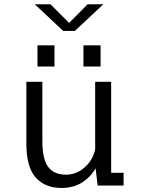

<svg xmlns="http://www.w3.org/2000/svg" viewBox="-20 -894 690 925"><path d="M275.5 11.5Q197 11.5 152 -38.8Q107 -89 107 -204.5V-500H184V-216Q184 -128.5 211.8 -90.5Q239.5 -52.5 298 -52.5Q348 -52.5 387.8 -87.5Q427.5 -122.5 438.5 -175V-500H515.5V-61.5H575.5V0H450.5L440.5 -83.5Q417.5 -42 376 -15.2Q334.5 11.5 275.5 11.5ZM160.5 -675.5H242.5V-573.5H160.5ZM382 -675.5H464.5V-573.5H382ZM147.5 -873.5H223L313 -783.5L402 -873.5H478L340.5 -745H284.5Z"/></svg>

Font: Trispace Light
Style: Regular
Weight: 300
Designer: Tyler Finck
Foundry: Etcetera Type Company
Version: Version 1.210; ttfautohint (v1.8.3)